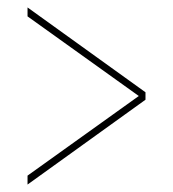

<svg xmlns="http://www.w3.org/2000/svg" viewBox="-20 -615 465 516"><path d="M54 -119 371 -347V-367L54 -595V-571L353 -357L54 -143Z"/></svg>

Font: Noto Serif Display ExtraCondensed ExtraBold
Style: Regular
Weight: 800
Width: 2
Designer: Monotype Design Team
Foundry: Monotype Imaging Inc.
Version: Version 2.009